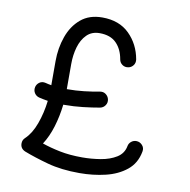

<svg xmlns="http://www.w3.org/2000/svg" viewBox="-81 -774 876 883"><g transform="rotate(10 357.5 -332.5)"><path d="M77.6 -325.2Q81.1 -339.4 93.3 -347.7Q105.5 -356 121.6 -352.1Q134.8 -348.6 149.4 -346.2V-458.5Q149.4 -520 168.5 -573.7Q187.5 -627.4 226.8 -660.6Q266.1 -693.8 327.1 -693.8Q406.2 -693.8 453.6 -647Q501 -600.1 513.2 -530.8Q515.6 -514.6 506.6 -502.9Q497.6 -491.2 483.9 -488.8Q467.8 -485.8 455.6 -494.6Q443.4 -503.4 440.9 -518.1Q433.1 -564.5 405.5 -592.5Q377.9 -620.6 327.1 -620.6Q290.5 -620.6 267.3 -597.4Q244.1 -574.2 233.4 -537.4Q222.7 -500.5 222.7 -458.5V-340.8Q223.6 -340.8 224.6 -340.8Q264.2 -340.8 303 -345.2Q341.8 -349.6 374.5 -356Q390.6 -358.9 402.1 -350.3Q413.6 -341.8 417 -328.6Q420.9 -312.5 412.1 -299.6Q403.3 -286.6 388.2 -283.7Q352.5 -277.3 310.5 -272.5Q268.6 -267.6 224.6 -267.6Q221.7 -267.6 219.2 -267.6Q212.9 -212.9 197.8 -163.1Q182.6 -113.3 158.2 -75.7Q196.3 -62.5 242.2 -53.2Q288.1 -43.9 346.7 -43.9Q389.6 -43.9 432.4 -51Q475.1 -58.1 505.9 -77.1Q536.6 -96.2 543 -131.3Q545.4 -144.5 556.2 -153.1Q566.9 -161.6 580.6 -161.1Q596.2 -160.6 607.4 -148.2Q618.7 -135.7 615.2 -118.2Q605 -62.5 564.9 -30.3Q524.9 2 467.5 15.6Q410.2 29.3 346.7 29.3Q261.7 29.3 197 11.5Q132.3 -6.3 84.5 -24.9Q61 -34.7 61 -59.1Q61 -75.2 72.8 -85.9Q102.5 -113.8 120.8 -164.3Q139.2 -214.8 146 -272.5Q124 -275.9 104 -280.8Q89.8 -284.7 82 -297.1Q74.2 -309.6 77.6 -325.2Z"/></g></svg>

Font: Mikhak-FD Regular
Style: FD-Regular
Weight: 400
Designer: Amin Abedi
Version: Version 3.2